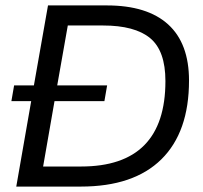

<svg xmlns="http://www.w3.org/2000/svg" viewBox="-20 -688 750 708"><path d="M677 -391Q677 -201 575 -100.5Q473 0 278 0H40L95 -315H22L32 -373H105L157 -668H374Q523 -668 600 -598Q677 -528 677 -391ZM590 -389Q590 -501 533.5 -547.5Q477 -594 360 -594H230L191 -373H375L365 -315H181L139 -74H279Q590 -74 590 -389Z"/></svg>

Font: Celebes
Style: Italic
Weight: 400
Italic angle: -10°
Designer: Anugrah Pasau
Foundry: Lafontype
Version: Version 1.000; ttfautohint (v1.8.4)